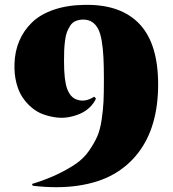

<svg xmlns="http://www.w3.org/2000/svg" viewBox="-20 -731 715 795"><path d="M370.1 -330.6 377.4 -322.8Q368.2 -302.2 350.8 -285.9Q333.5 -269.5 311.5 -260Q289.6 -250.5 263.7 -245.8Q237.8 -241.2 211.2 -244.9Q184.6 -248.5 159.2 -257.6Q133.8 -266.6 111.6 -285.2Q89.4 -303.7 73 -328.4Q56.6 -353 47.6 -388.7Q38.6 -424.3 40 -466.8Q41.5 -518.1 59.6 -561Q77.6 -604 112.1 -637.7Q146.5 -671.4 202.6 -690.7Q258.8 -710 331.1 -710.9Q480 -713.4 557.4 -631.8Q634.8 -550.3 634.8 -380.9Q634.8 -294.9 614.5 -223.9Q594.2 -152.8 552.2 -98.1Q510.3 -43.5 449 -9Q387.7 25.4 303.2 37.8Q218.8 50.3 115.7 38.1L112.3 30.8Q172.9 12.2 218.5 -9.8Q264.2 -31.7 295.9 -54Q327.6 -76.2 349.1 -107.4Q370.6 -138.7 382.6 -165.8Q394.5 -192.9 400.9 -235.4Q407.2 -277.8 408.7 -312.3Q410.2 -346.7 410.2 -401.9Q410.2 -455.6 408.4 -491.9Q406.7 -528.3 401.4 -560.5Q396 -592.8 386.5 -611.1Q377 -629.4 361.8 -639.6Q346.7 -649.9 324.7 -649.9Q306.6 -649.9 293 -643.8Q279.3 -637.7 271 -625Q262.7 -612.3 257.3 -598.4Q252 -584.5 249.3 -562.7Q246.6 -541 245.8 -522.7Q245.1 -504.4 245.1 -478Q245.1 -398.4 257.8 -364Q270.5 -329.6 294.9 -319.8Q330.6 -305.2 370.1 -330.6Z"/></svg>

Font: Cinzel Black
Style: Regular
Weight: 900
Designer: Natanael Gama
Version: Version 1.001;PS 001.001;hotconv 1.0.56;makeotf.lib2.0.21325